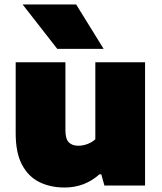

<svg xmlns="http://www.w3.org/2000/svg" viewBox="-20 -828 721 857"><path d="M268.5 9Q204.5 9 155.2 -15.5Q106 -40 78 -93.2Q50 -146.5 50 -233V-550H272V-247Q272 -207.5 287.2 -192.5Q302.5 -177.5 329.5 -177.5Q350.5 -177.5 371.2 -185.5Q392 -193.5 405.5 -206.5V-550H627.5V0H446L432 -50H424Q358 9 268.5 9ZM235.5 -610 81 -808H320L442.5 -610Z"/></svg>

Font: Encode Sans SemiExpanded SemiExpanded Black
Style: Regular
Weight: 900
Width: 6
Designer: Multiple Designers
Foundry: Impallari Type
Version: Version 3.000; ttfautohint (v1.8.3) -l 8 -r 50 -G 200 -x 14 